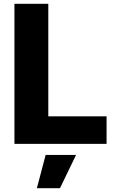

<svg xmlns="http://www.w3.org/2000/svg" viewBox="-20 -747 609 997"><path d="M55 0H533.4V-142.8H230.8V-727.3H55ZM171.5 230.1H291.5L375 57.5H217Z"/></svg>

Font: TID UI Extra Bold
Style: Regular
Weight: 800
Designer: The TID Project Authors
Foundry: Bakken & Bæck
Version: Version 1.001;hotconv 1.0.109;makeotfexe 2.5.65596